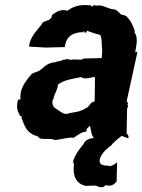

<svg xmlns="http://www.w3.org/2000/svg" viewBox="-20 -561 583 787"><path d="M280 97C282 102 280 106 283 102L282 104C278 101 276 103 284 110C279 118 281 113 283 113C277 161 293 193 332 201C340 201 363 199 373 200C390 208 404 210 412 198C434 203 446 198 458 183L460 104C443 119 429 122 423 118C399 118 383 113 390 88C394 78 401 65 413 54L423 45C425 43 429 39 434 37C444 24 460 10 479 -4L506 6C510 -4 500 -16 499 -11C500 -45 500 -82 501 -117C503 -117 508 -132 502 -130L505 -139L499 -145L541 -337L543 -350L534 -346C542 -387 544 -411 532 -427C529 -425 534 -437 532 -436C525 -453 519 -473 502 -490C499 -496 489 -500 479 -500C466 -509 464 -518 447 -523C430 -522 407 -538 386 -539C376 -535 363 -545 357 -533C351 -539 350 -543 346 -539C313 -543 285 -538 256 -517C237 -522 236 -520 217 -515C205 -506 195 -505 192 -495C193 -489 187 -484 180 -479C159 -472 154 -470 150 -460C128 -432 103 -409 99 -370L169 -366L201 -367L246 -368C250 -414 283 -430 323 -429C316 -433 331 -434 326 -427C336 -427 333 -427 336 -435C352 -430 374 -421 391 -418C400 -397 395 -380 399 -355L397 -323L325 -321L321 -320C319 -320 316 -328 319 -317C296 -315 286 -320 267 -315C263 -323 244 -315 238 -316C224 -307 217 -312 207 -306C172 -304 159 -283 141 -271C131 -266 117 -263 110 -258C78 -221 60 -193 64 -152C60 -156 55 -151 54 -153C47 -126 49 -108 61 -90C57 -87 65 -84 70 -85C67 -83 68 -71 68 -79C82 -40 89 -19 127 -4C132 -9 138 5 146 7C167 11 188 5 206 13C241 9 263 0 282 4C291 -2 317 -23 334 -21C333 -36 341 -37 348 -45C355 -33 351 -10 365 5C337 5 323 24 323 29C299 57 291 71 280 97ZM201 -158 199 -159C205 -179 215 -191 218 -215C244 -233 271 -237 313 -245C323 -234 350 -243 369 -246V-217C369 -193 368 -168 368 -145C348 -143 347 -122 331 -117C305 -100 278 -102 254 -94C239 -92 218 -110 201 -122C195 -132 190 -147 201 -158Z"/></svg>

Font: Asimov Print
Style: DIt
Weight: 250
Width: 0
Designer: Google
Version: Version 2.000980: 2014